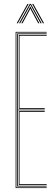

<svg xmlns="http://www.w3.org/2000/svg" viewBox="-20 -963 284 983"><path d="M60 0V-800H219V-796H64V-4H219V0ZM76 -16V-394H209V-390H80V-20H219V-16ZM68 -8V-792H219V-788H72V-402H209V-398H72V-12H219V-8ZM76 -406V-784H219V-780H80V-410H209V-406ZM65.5 -844 120.5 -943H126.5L71.5 -844ZM77.5 -844 132.5 -943H138.5L193.5 -844H187.5L140.5 -929.2L136.5 -937.5H134.5L130.5 -929.2L83.5 -844ZM89.5 -844 129.5 -917.8 134.5 -928.8H136.5L141.5 -917.8L181.5 -844H175.5L138 -913.2L136.5 -918H134.5L133 -913.2L95.5 -844ZM199.5 -844 144.5 -943H150.5L205.5 -844Z"/></svg>

Font: Big Shoulders Inline Thin
Style: Regular
Weight: 100
Designer: Patric King
Foundry: XO Type Co
Version: Version 2.002